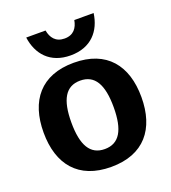

<svg xmlns="http://www.w3.org/2000/svg" viewBox="-131 -800 812 910"><g transform="rotate(-20 275.0 -345.0)"><path d="M275 -550C379.2 -550 433.3 -615.8 445 -701.7H347.5C340.8 -664.2 320.8 -635 275 -635C230 -635 209.2 -664.2 202.5 -701.7H105C116.7 -615.8 170.8 -550 275 -550ZM275 12.5C440.8 12.5 521.7 -90 521.7 -250C521.7 -410 440.8 -512.5 275 -512.5C109.2 -512.5 28.3 -410 28.3 -250C28.3 -90 109.2 12.5 275 12.5ZM275 -77.5C201.7 -77.5 168.3 -135 168.3 -250C168.3 -365 201.7 -422.5 275 -422.5C348.3 -422.5 381.7 -365 381.7 -250C381.7 -135 348.3 -77.5 275 -77.5Z"/></g></svg>

Font: Familjen Grotesk GF
Style: Bold
Weight: 700
Designer: Anders Wikstroem, Jonas Baeckman, Matilda Gysing, Kristian Moeller
Foundry: Familjen STHLM AB
Version: Version 2.000; Beta; Release 4; Build 6